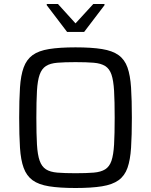

<svg xmlns="http://www.w3.org/2000/svg" viewBox="-20 -933 757 961"><path d="M358 8Q278 8 225.5 -0.5Q173 -9 143 -31Q113 -53 98.5 -92.5Q84 -132 80 -193.5Q76 -255 76 -344Q76 -433 80 -494.5Q84 -556 98.5 -595.5Q113 -635 143 -657Q173 -679 225.5 -687.5Q278 -696 358 -696Q438 -696 490.5 -687.5Q543 -679 573.5 -657Q604 -635 618 -595.5Q632 -556 636 -494.5Q640 -433 640 -344Q640 -255 636 -193.5Q632 -132 618 -92.5Q604 -53 573.5 -31Q543 -9 490.5 -0.5Q438 8 358 8ZM358 -66Q413 -66 449 -69Q485 -72 506.5 -85.5Q528 -99 538 -128.5Q548 -158 551 -210Q554 -262 554 -344Q554 -426 551 -478Q548 -530 538 -559.5Q528 -589 506.5 -602.5Q485 -616 449 -619Q413 -622 358 -622Q303 -622 267 -619Q231 -616 210 -602.5Q189 -589 178.5 -559.5Q168 -530 165 -478Q162 -426 162 -344Q162 -262 165 -210Q168 -158 178.5 -128.5Q189 -99 210 -85.5Q231 -72 267 -69Q303 -66 358 -66ZM316 -773 214 -907V-913H270L358 -816L447 -913H503V-907L401 -773Z"/></svg>

Font: Saira
Style: Regular
Weight: 400
Designer: Hector Gatti with collaboration of the Omnibus-Type team
Foundry: Omnibus-Type
Version: Version 1.100; ttfautohint (v1.8.3)